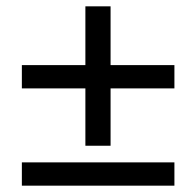

<svg xmlns="http://www.w3.org/2000/svg" viewBox="-20 -626 620 606"><path d="M329 -166H249.5V-347H49V-420.5H249.5V-606H329V-420.5H530.5V-347H329ZM530.5 -40H49V-113.5H530.5Z"/></svg>

Font: Verano Sans Medium
Style: Regular
Weight: 500
Designer: Lukasz Dziedzic with Adam Twardoch and Botio Nikoltchev
Foundry: tyPoland Lukasz Dziedzic
Version: Version 3.001;December 28, 2019;FontCreator 12.0.0.2547 64-b